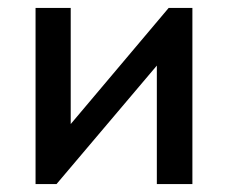

<svg xmlns="http://www.w3.org/2000/svg" viewBox="-20 -466 576 486"><path d="M70 -446H159V-152L407 -446H467V0H377V-300L123 0H70Z"/></svg>

Font: Tilda Sans Medium
Style: Regular
Weight: 500
Designer: ParaType Ltd
Foundry: ParaType Ltd
Version: Version 1.009